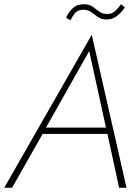

<svg xmlns="http://www.w3.org/2000/svg" viewBox="-37 -886 656 906"><path d="M180 -284 384 -645 463 -284ZM164 -254H470L525 0H560L396 -722L-17 0H20ZM275 -802 296 -790Q303 -807 316.5 -823.5Q330 -840 357 -840Q378 -840 393.5 -828.5Q409 -817 425.5 -805.5Q442 -794 467 -794Q494 -794 515.5 -811Q537 -828 552 -851L534 -866Q521 -847 506 -833.5Q491 -820 470 -820Q447 -820 431.5 -831.5Q416 -843 400 -854.5Q384 -866 358 -866Q326 -866 305 -846Q284 -826 275 -802Z"/></svg>

Font: Jost* 200 Thin Italic
Style: Italic
Weight: 200
Italic angle: -10°
Version: Version 3.200; ttfautohint (v0.97) -l 8 -r 50 -G 200 -x 14 -